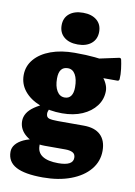

<svg xmlns="http://www.w3.org/2000/svg" viewBox="-103 -816 777 1103"><g transform="rotate(10 285.5 -265.0)"><path d="M226 221Q120 221 69 193.5Q18 166 18 108Q18 84 34 64.5Q50 45 80 31Q110 17 150 12L176 26Q175 30 175.5 33.5Q176 37 176 45Q176 85 207.5 105Q239 125 299 125Q385 125 385 79Q385 57 369 48.5Q353 40 326 40H205Q139 40 96 6Q53 -28 53 -78Q53 -102 66 -123.5Q79 -145 106.5 -164Q134 -183 176 -201L225 -207Q211 -199 199 -179Q187 -159 187 -146Q187 -123 204 -118Q221 -113 255 -113H406Q471 -113 504.5 -81Q538 -49 538 11Q538 73 498.5 120.5Q459 168 388.5 194.5Q318 221 226 221ZM270 -253Q294 -253 306.5 -270.5Q319 -288 319 -321Q319 -368 303.5 -395Q288 -422 260 -422Q234 -422 221 -405Q208 -388 208 -353Q208 -308 224.5 -280.5Q241 -253 270 -253ZM369 -486Q426 -456 461.5 -412.5Q497 -369 497 -331Q497 -282 468 -243.5Q439 -205 388.5 -183Q338 -161 271 -161Q197 -161 139 -184Q81 -207 48.5 -247Q16 -287 16 -339Q16 -392 50 -432Q84 -472 144 -494Q204 -516 283 -516Q353 -516 401 -511Q449 -506 500 -498L390 -500L539 -532Q549 -534 552 -524Q557 -502 561 -470.5Q565 -439 563 -411Q561 -401 552 -401H370ZM291 -566Q240 -566 210.5 -591Q181 -616 181 -659Q181 -702 210.5 -726.5Q240 -751 291 -751Q341 -751 370.5 -726.5Q400 -702 400 -659Q400 -616 370.5 -591Q341 -566 291 -566Z"/></g></svg>

Font: Hahmlet Black
Style: Regular
Weight: 900
Version: Version 1.002